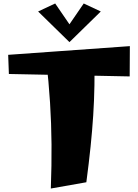

<svg xmlns="http://www.w3.org/2000/svg" viewBox="-20 -1065 793 1103"><path d="M272 18Q277 -116 276 -236Q275 -356 267.5 -475Q260 -594 245 -725L522 -767Q524 -664 522.5 -575.5Q521 -487 515.5 -402Q510 -317 500.5 -224Q491 -131 476 -18ZM725 -626 31 -640 27 -750 726 -800ZM297 -1045 393 -905 379 -823 199 -999ZM461 -1045 559 -999 379 -823 365 -905Z"/></svg>

Font: Marhey Light
Style: Regular
Weight: 300
Designer: Nur Syamsi & Bustanul Arifin
Foundry: Namelatype
Version: Version 1.000